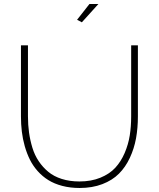

<svg xmlns="http://www.w3.org/2000/svg" viewBox="-20 -937 796 962"><path d="M390.1 -825.2 366.2 -837.9 428.2 -917H473.1ZM378.9 4.9Q332 4.9 292 -5.6Q252 -16.1 222.2 -34.7Q192.4 -53.2 168.7 -79.8Q145 -106.4 129.6 -137.5Q114.3 -168.5 104 -204.6Q93.8 -240.7 89.4 -277.6Q85 -314.5 85 -354V-710H120.1V-354Q120.1 -311 125.5 -272.7Q130.9 -234.4 142.3 -196.8Q153.8 -159.2 174.1 -129.2Q194.3 -99.1 221.9 -76.2Q249.5 -53.2 289.3 -40.5Q329.1 -27.8 377.9 -27.8Q437 -27.8 482.9 -46.6Q528.8 -65.4 557.4 -96.2Q585.9 -127 604.5 -170.2Q623 -213.4 630.1 -258.3Q637.2 -303.2 637.2 -354V-710H670.9V-354Q670.9 -295.4 661.6 -244.1Q652.3 -192.9 630.6 -146.2Q608.9 -99.6 575.9 -66.7Q543 -33.7 492.7 -14.4Q442.4 4.9 378.9 4.9Z"/></svg>

Font: Rawline ExtraLight
Style: Regular
Weight: 275
Designer: Matt McInerney, Pablo Impallari, Rodrigo Fuenzalida
Foundry: Matt McInerney, Pablo Impallari, Rodrigo Fuenzalida
Version: Version 4.020;PS 004.020;hotconv 1.0.88;makeotf.lib2.5.64775